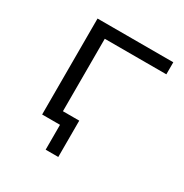

<svg xmlns="http://www.w3.org/2000/svg" viewBox="-148 -611 821 856"><g transform="rotate(30 263.0 -183.0)"><path d="M203 128V0H114V-59H268V128ZM111 0V-494H501V-432H184V0Z"/></g></svg>

Font: Nunito Sans 7pt SemiExpanded Light
Style: Regular
Weight: 300
Width: 6
Designer: Vernon Adams
Foundry: Vernon Adams
Version: Version 3.101;gftools[0.9.27]